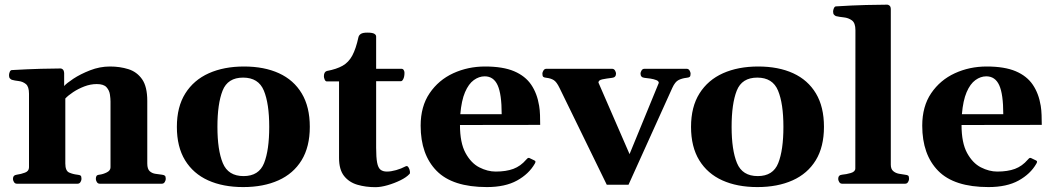

<svg xmlns="http://www.w3.org/2000/svg" viewBox="-20 -776 4454 811"><path d="M51.3 0Q43 0 38.8 -7.3Q34.7 -14.6 34.7 -20Q34.7 -36.1 50.8 -38.1Q68.8 -40.5 85.7 -46.9Q102.5 -53.2 102.5 -69.3V-379.9Q102.5 -410.2 89.4 -420.9Q76.2 -431.6 59.1 -433.6Q42 -435.5 29.8 -439Q24.9 -441.4 21.5 -445.3Q18.1 -449.2 18.1 -458.5Q18.1 -464.4 21 -471.9Q23.9 -479.5 29.8 -480Q97.2 -483.9 152.6 -485.4Q208 -486.8 236.3 -486.8Q240.2 -486.8 245.1 -482.9Q250 -479 251 -467.3V-412.6Q260.3 -423.8 289.8 -443.4Q319.3 -462.9 360.4 -479Q401.4 -495.1 444.8 -495.1Q486.3 -495.1 522.2 -483.9Q558.1 -472.7 580.1 -441.5Q602.1 -410.3 602.1 -349.6V-85.4Q602.1 -62 612.5 -52.7Q623 -43.5 637.5 -41.7Q651.9 -40 664.1 -38.1Q672.4 -37.1 676.3 -33.9Q680.2 -30.8 680.2 -20Q680.2 -14.6 676 -7.3Q671.9 0 663.6 0H401.4Q393.1 0 388.9 -7.3Q384.8 -14.6 384.8 -20Q384.8 -27.8 387.5 -32.5Q390.1 -37.1 399.9 -38.1Q415.5 -40 431.2 -47.9Q446.8 -55.7 446.8 -69.3V-347.2Q446.8 -359.4 444.3 -376.7Q441.9 -394 429.9 -407.5Q418 -420.9 388.7 -420.9Q362.3 -420.9 336.2 -410.9Q310.1 -400.9 288.8 -386.7Q267.6 -372.6 255.9 -359.9V-85.4Q255.9 -54.2 272.2 -47.1Q288.6 -40 306.6 -38.1Q316.9 -37.1 320.6 -34.2Q324.2 -31.2 324.2 -20Q324.2 -14.6 320.1 -7.3Q315.9 0 307.6 0Z M727.1 -240.2Q727.1 -324.7 762.7 -381.3Q798.3 -438 862.1 -466.6Q925.8 -495.1 1010.7 -495.1Q1096.2 -495.1 1158.4 -466.6Q1220.7 -438 1254.6 -381.3Q1288.6 -324.7 1288.6 -240.2Q1288.6 -155.8 1253.9 -99.1Q1219.2 -42.5 1156 -14.2Q1092.8 14.2 1007.3 14.2Q921.9 14.2 859.1 -14.2Q796.4 -42.5 761.7 -99.1Q727.1 -155.8 727.1 -240.2ZM898.4 -240.2Q898.4 -142.1 921.1 -87.2Q943.8 -32.2 1008.8 -32.2Q1073.7 -32.2 1095.5 -87.2Q1117.2 -142.1 1117.2 -240.2Q1117.2 -338.4 1094.5 -393.3Q1071.8 -448.2 1006.8 -448.2Q941.9 -448.2 920.2 -393.1Q898.4 -337.9 898.4 -240.2Z M1565.9 14.6Q1524.9 14.6 1489.7 4.4Q1454.6 -5.9 1433.3 -32.7Q1412.1 -59.6 1412.1 -108.9V-432.1H1359.9Q1354.5 -432.6 1351.3 -440.2Q1348.1 -447.8 1348.1 -453.6Q1348.1 -472.2 1360.4 -476.1Q1401.9 -483.9 1427.2 -498.3Q1452.6 -512.7 1468 -541.3Q1483.4 -569.8 1494.1 -619.1Q1496.1 -627.4 1504.2 -632.8Q1512.2 -638.2 1531.7 -638.2Q1552.7 -638.2 1560.8 -633.5Q1568.8 -628.9 1568.8 -621.6V-485.4H1676.8Q1682.6 -484.9 1685.5 -479.7Q1688.5 -474.6 1688.5 -468.8Q1688.5 -452.6 1683.8 -442.9Q1679.2 -433.1 1673.8 -433.1H1568.8V-152.3Q1568.8 -110.8 1573 -89.1Q1577.1 -67.4 1587.2 -59.3Q1597.2 -51.3 1614.3 -51.3Q1631.3 -51.3 1653.1 -57.4Q1674.8 -63.5 1692.9 -73.2Q1700.2 -77.1 1705.1 -69.6Q1710 -62 1711.4 -52.7Q1712.9 -43.5 1709.5 -41Q1697.3 -27.3 1671.6 -14.6Q1646 -2 1617.2 6.3Q1588.4 14.6 1565.9 14.6Z M2036.6 14.2Q1891.6 14.2 1824.2 -54.4Q1756.8 -123 1756.8 -245.1Q1756.8 -326.7 1794.7 -382.3Q1832.5 -438 1894.5 -466.6Q1956.5 -495.1 2028.8 -495.1Q2104.5 -495.1 2151.6 -475.1Q2198.7 -455.1 2223.9 -418Q2249 -380.9 2257.3 -329.1Q2260.3 -311.5 2261 -290Q2261.7 -268.6 2261.7 -248.5L1922.9 -248Q1922.9 -172.9 1946.3 -129.9Q1969.7 -86.9 2004.6 -69.1Q2039.6 -51.3 2073.7 -51.3Q2117.7 -51.3 2148.4 -62.7Q2179.2 -74.2 2202.6 -101.6Q2205.1 -104 2207.8 -106.9Q2210.4 -109.9 2215.3 -108.9L2236.8 -98.6Q2241.7 -96.7 2241.7 -92.8Q2241.7 -90.8 2241 -88.9Q2240.2 -86.9 2238.8 -84.5Q2213.9 -41 2163.8 -13.4Q2113.8 14.2 2036.6 14.2ZM1924.3 -293.5H2099.1Q2099.1 -378.4 2082 -416Q2064.9 -453.6 2027.3 -453.6Q2003.4 -453.6 1981.4 -437.7Q1959.5 -421.9 1944.3 -386.7Q1929.2 -351.6 1924.3 -293.5Z M2543 4.4 2343.3 -404.8Q2331.1 -430.2 2318.8 -437.7Q2306.6 -445.3 2288.6 -447.3Q2278.3 -448.2 2274.7 -451.4Q2271 -454.6 2271 -465.3Q2271 -470.7 2275.4 -478Q2279.8 -485.4 2287.6 -485.4H2565.3Q2573.7 -485.4 2577.9 -478Q2582 -470.7 2582 -465.3Q2582 -449.2 2565.9 -447.3Q2541 -444.3 2524.4 -440.9Q2507.8 -437.5 2507.8 -427.2L2639.2 -125L2762.7 -425.8Q2762.7 -433.6 2752 -437.7Q2741.2 -441.9 2727.1 -444.1Q2712.9 -446.3 2701.7 -447.3Q2685.5 -449.2 2685.5 -465.3Q2685.5 -470.7 2689.7 -478Q2693.8 -485.4 2702.2 -485.4H2880.4Q2888.7 -485.4 2892.8 -478Q2897 -470.7 2897 -465.3Q2897 -454.6 2893.3 -451.4Q2889.6 -448.2 2879.4 -447.3Q2861.3 -445.3 2846.4 -438Q2831.5 -430.7 2819.8 -404.8L2634.8 4.4Z M2898.9 -240.2Q2898.9 -324.7 2934.6 -381.3Q2970.2 -438 3033.9 -466.6Q3097.7 -495.1 3182.6 -495.1Q3268.1 -495.1 3330.3 -466.6Q3392.6 -438 3426.5 -381.3Q3460.4 -324.7 3460.4 -240.2Q3460.4 -155.8 3425.8 -99.1Q3391.1 -42.5 3327.9 -14.2Q3264.6 14.2 3179.2 14.2Q3093.8 14.2 3031 -14.2Q2968.3 -42.5 2933.6 -99.1Q2898.9 -155.8 2898.9 -240.2ZM3070.3 -240.2Q3070.3 -142.1 3093 -87.2Q3115.7 -32.2 3180.7 -32.2Q3245.6 -32.2 3267.3 -87.2Q3289.1 -142.1 3289.1 -240.2Q3289.1 -338.4 3266.4 -393.3Q3243.7 -448.2 3178.7 -448.2Q3113.8 -448.2 3092 -393.1Q3070.3 -337.9 3070.3 -240.2Z M3537.1 0Q3528.8 0 3524.7 -7.3Q3520.5 -14.6 3520.5 -20Q3520.5 -36.6 3536.6 -38.1Q3554.7 -39.6 3573.7 -45.2Q3592.8 -50.8 3592.8 -64.5L3593.3 -648.4Q3593.3 -679.2 3578.4 -689.9Q3563.5 -700.7 3544.2 -702.6Q3524.9 -704.6 3510.7 -708Q3505.9 -710.4 3502.4 -714.4Q3499 -718.3 3499 -727.5Q3499 -733.4 3502.2 -741Q3505.4 -748.5 3510.7 -749Q3578.6 -753.4 3638.2 -754.9Q3697.8 -756.3 3728 -756.3Q3731.9 -756.3 3737.3 -752.2Q3742.7 -748 3742.7 -736.3V-80.6Q3742.7 -62 3752.7 -53.5Q3762.7 -44.9 3776.6 -42.2Q3790.5 -39.6 3802.2 -38.1Q3812.5 -37.1 3816.2 -34.2Q3819.8 -31.2 3819.8 -20Q3819.8 -14.6 3815.7 -7.3Q3811.5 0 3803.2 0Z M4155.3 14.2Q4010.3 14.2 3942.9 -54.4Q3875.5 -123 3875.5 -245.1Q3875.5 -326.7 3913.3 -382.3Q3951.2 -438 4013.2 -466.6Q4075.2 -495.1 4147.5 -495.1Q4223.1 -495.1 4270.3 -475.1Q4317.4 -455.1 4342.5 -418Q4367.7 -380.9 4376 -329.1Q4378.9 -311.5 4379.6 -290Q4380.4 -268.6 4380.4 -248.5L4041.5 -248Q4041.5 -172.9 4064.9 -129.9Q4088.4 -86.9 4123.3 -69.1Q4158.2 -51.3 4192.4 -51.3Q4236.3 -51.3 4267.1 -62.7Q4297.9 -74.2 4321.3 -101.6Q4323.7 -104 4326.4 -106.9Q4329.1 -109.9 4334 -108.9L4355.5 -98.6Q4360.4 -96.7 4360.4 -92.8Q4360.4 -90.8 4359.6 -88.9Q4358.9 -86.9 4357.4 -84.5Q4332.5 -41 4282.5 -13.4Q4232.4 14.2 4155.3 14.2ZM4043 -293.5H4217.8Q4217.8 -378.4 4200.7 -416Q4183.6 -453.6 4146 -453.6Q4122.1 -453.6 4100.1 -437.7Q4078.1 -421.9 4063 -386.7Q4047.9 -351.6 4043 -293.5Z"/></svg>

Font: Gelasio
Style: Regular
Weight: 400
Designer: Eben Sorkin
Foundry: Eben Sorkin
Version: Version 1.008